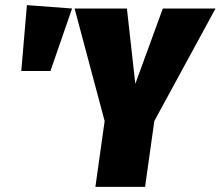

<svg xmlns="http://www.w3.org/2000/svg" viewBox="-20 -729 861 749"><path d="M85 -709 261.2 -695.8 176.8 -452.1H63ZM820.8 -695.8 582 -256.8 545.9 0H352.1L388.2 -256.8L271 -695.8H475.1L507.8 -401.9L615.2 -695.8Z"/></svg>

Font: Fira Sans Compressed Heavy
Style: Italic
Weight: 900
Width: 3
Italic angle: -8°
Designer: Carrois Corporate & Edenspiekermann AG
Foundry: Carrois Corporate GbR & Edenspiekermann AG
Version: Version 4.203;PS 004.203;hotconv 1.0.88;makeotf.lib2.5.64775